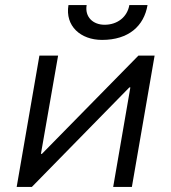

<svg xmlns="http://www.w3.org/2000/svg" viewBox="-20 -740 678 760"><path d="M46 0H106L492 -394H496L428 0H502L592 -520H528L146 -131H142L210 -520H136ZM384 -582C489 -582 550 -637 564 -720H492C484 -673 445 -642 394 -642C348 -642 315 -673 323 -720H251C237 -637 299 -582 384 -582Z"/></svg>

Font: Fixel Display
Style: Italic
Weight: 400
Italic angle: -10°
Designer: AlfaBravo + MacPaw
Foundry: Kyrylo Tkachov, Marchela Mozhyna, Serhii Makarenko, Maria Weinstein, Zakhar Kryvoshyya
Version: Version 1.210;Glyphs 3.2 (3217)